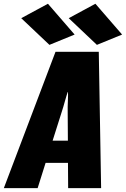

<svg xmlns="http://www.w3.org/2000/svg" viewBox="-57 -981 657 1001"><path d="M-37.1 0H139.2L180.7 -131.8H297.4L298.3 0H470.2L458 -710.9H232.4ZM217.3 -247.6 265.1 -398.4C270 -413.6 275.9 -432.6 282.2 -456.1C288.6 -479 293.5 -494.1 295.9 -501H297.4C297.9 -494.1 297.9 -479 296.9 -456.1C295.9 -433.1 295.4 -413.6 295.9 -398.4L296.9 -247.6ZM200.7 -747.1 332 -800.8 192.9 -961.4 53.7 -886.2ZM448.2 -747.1 579.6 -800.8 440.4 -961.4 301.3 -886.2Z"/></svg>

Font: Roboto Flex Super Cond Black
Style: Italic
Weight: 900
Width: 3
Italic angle: -10°
Designer: Berlow after Robertson
Foundry: Google
Version: Version 3.200;Glyphs 3.3 (3311)